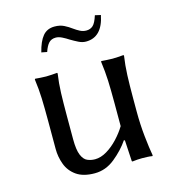

<svg xmlns="http://www.w3.org/2000/svg" viewBox="-101 -746 772 842"><g transform="rotate(-15 284.5 -324.5)"><path d="M387.2 -97.2Q360.4 -57.6 318.6 -23.7Q276.9 10.3 226.6 10.3Q174.8 10.3 144 -11.2Q113.3 -32.7 100.6 -66.9Q87.9 -101.1 87.9 -136.7V-264.2Q87.9 -324.7 86.4 -366.9Q85 -409.2 78.6 -455.1L80.6 -458Q89.8 -457 105.2 -456.1Q120.6 -455.1 130.4 -455.1Q139.6 -455.1 155.3 -456.1Q170.9 -457 180.2 -458L182.1 -455.1Q175.8 -412.6 174.3 -368.2Q172.9 -323.7 172.9 -264.2V-158.7Q172.9 -110.4 182.9 -86.4Q192.9 -62.5 209.2 -55.7Q225.6 -48.8 243.7 -48.8Q270 -48.8 297.4 -65.2Q324.7 -81.5 348.9 -107.4Q373 -133.3 389.2 -160.2V-264.2Q389.2 -324.7 387.5 -366.9Q385.7 -409.2 379.4 -455.1L381.3 -458Q391.1 -457 406.5 -456.1Q421.9 -455.1 431.6 -455.1Q440.9 -455.1 456.3 -456.1Q471.7 -457 481.4 -458L483.4 -455.1Q477.1 -412.6 475.3 -368.2Q473.6 -323.7 473.6 -264.2V-203.6Q473.6 -144.5 479.5 -89.4Q485.4 -34.2 491.7 0L489.7 2.9Q479.5 1 465.8 0.5Q452.1 0 442.9 0Q421.9 0 400.4 2.9Q396.5 2.9 396.5 0L391.1 -94.2ZM353 -604Q371.1 -604 383.3 -615.2Q395.5 -626.5 405.8 -659.2L431.6 -653.3Q412.6 -557.6 338.9 -557.6Q322.3 -557.6 305.2 -566.2Q288.1 -574.7 271 -585Q257.8 -593.8 242.7 -601.3Q227.5 -608.9 214.4 -608.9Q194.3 -608.9 182.6 -596.4Q170.9 -584 162.1 -557.6L136.7 -562.5Q148.4 -609.9 168 -633.5Q187.5 -657.2 221.7 -657.2Q246.1 -657.2 264.2 -648.2Q282.2 -639.2 297.9 -627.4Q310.5 -618.2 324.2 -611.1Q337.9 -604 353 -604Z"/></g></svg>

Font: Kurinto Seri
Style: Regular
Weight: 400
Designer: Kurinto was developed by Clint Goss from a range of fonts that are compatible with the SIL Open Font License Version 1.1
Foundry: Clinton F. Goss
Version: Version 2.196; July 25, 2020